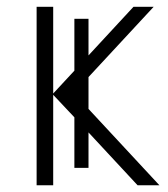

<svg xmlns="http://www.w3.org/2000/svg" viewBox="-20 -551 499 571"><path d="M201.2 -340.8V-495.1H243.2V-386.2L377 -530.8H437L243.2 -321.8V-227.1L454.1 0H389.2L243.2 -157.2V-51.8H201.2V-202.1L138.2 -269V0H88.9V-530.8H138.2V-272.9Z"/></svg>

Font: JBL Sans
Style: Light
Weight: 300
Version: Version 1.10